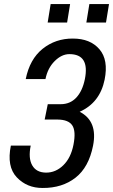

<svg xmlns="http://www.w3.org/2000/svg" viewBox="-20 -910 554 940"><path d="M277.3 -399.9Q323.2 -399.9 353.5 -432.1Q383.8 -464.8 395.5 -522.5Q419.9 -645 319.8 -645Q281.7 -645 247.6 -610.8Q213.4 -576.7 202.6 -522.9H106Q125.5 -620.1 188.5 -670.9Q252 -721.7 336.9 -721.2Q421.9 -721.2 466.8 -668.9Q511.7 -616.7 492.2 -520Q469.2 -407.2 370.1 -362.8Q459.5 -316.9 435.5 -196.3Q414.6 -90.8 349.6 -40Q284.7 10.7 189 10.3Q111.8 10.7 62 -42Q12.2 -94.7 33.2 -197.3H130.4Q117.7 -135.7 137.7 -100.6Q157.7 -65.4 205.1 -64.9Q252.4 -64.5 289.6 -100.6Q327.1 -136.7 339.8 -202.1Q352.5 -267.6 334 -295.9Q315.4 -324.2 262.2 -324.7H198.7L213.9 -399.9ZM308.6 -799.8H213.4L228 -890.1H323.2ZM499 -799.8H402.8L417.5 -890.1H513.7Z"/></svg>

Font: RobotoCondensed-Italic
Style: Italic
Weight: 400
Designer: Google
Version: Version 1.200311; 2013